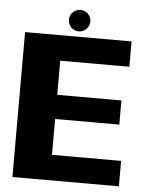

<svg xmlns="http://www.w3.org/2000/svg" viewBox="-55 -845 690 891"><g transform="rotate(5 289.5 -400.0)"><path d="M36.5 0H532.5V-118.5H210.5V-285.5H509.5V-398H210.5V-557H532.5V-675H36.5ZM284 -700C311.5 -700 334 -722.5 334 -750C334 -778 311.5 -800 284 -800C256 -800 234 -778 234 -750C234 -722.5 256.5 -700 284 -700Z"/></g></svg>

Font: Anybody
Style: Bold
Weight: 700
Designer: Tyler Finck
Foundry: Etcetera Type Company
Version: Version 1.110